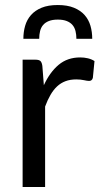

<svg xmlns="http://www.w3.org/2000/svg" viewBox="-20 -744 404 764"><path d="M154.5 -405Q178.5 -457 213.5 -486.2Q248.5 -515.5 299 -515.5Q315 -515.5 329.8 -512Q344.5 -508.5 356 -501L349.5 -434.5Q346.5 -422 334.5 -422Q327.5 -422 314 -425Q300.5 -428 283.5 -428Q259.5 -428 240.8 -421Q222 -414 207.2 -400.2Q192.5 -386.5 180.8 -366.2Q169 -346 159.5 -320V0H70V-506.5H121Q135.5 -506.5 141 -501Q146.5 -495.5 148.5 -482ZM210 -724Q248 -724 274.2 -713.2Q300.5 -702.5 316.8 -684Q333 -665.5 340 -641.2Q347 -617 347 -589.5H284Q284 -606 280.5 -620.2Q277 -634.5 268.5 -644.5Q260 -654.5 245.8 -660.2Q231.5 -666 210 -666Q188.5 -666 174.2 -660.2Q160 -654.5 151.5 -644.5Q143 -634.5 139.5 -620.2Q136 -606 136 -589.5H73Q73 -617 80 -641.2Q87 -665.5 103.2 -684Q119.5 -702.5 145.5 -713.2Q171.5 -724 210 -724Z"/></svg>

Font: Lato-Regular
Style: Regular
Weight: 400
Designer: Lukasz Dziedzic with Adam Twardoch and Botio Nikoltchev
Foundry: tyPoland Lukasz Dziedzic
Version: Version 2.015; 2015-08-06; http://www.latofonts.com/